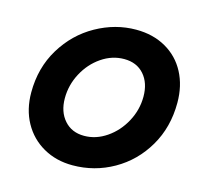

<svg xmlns="http://www.w3.org/2000/svg" viewBox="-110 -870 1030 1001"><g transform="rotate(15 405.0 -369.5)"><path d="M60 -297Q60 -430 123.5 -534.5Q187 -639 290 -696.5Q393 -754 505 -754Q596 -754 665.5 -714.5Q735 -675 772.5 -604Q810 -533 810 -441Q810 -309 749 -205Q688 -101 586 -43Q484 15 365 15Q277 15 207.5 -24.5Q138 -64 99 -134.5Q60 -205 60 -297ZM631 -426Q631 -500 591.5 -545Q552 -590 484 -590Q419 -590 362 -551Q305 -512 271 -448Q237 -384 237 -313Q237 -240 277 -194.5Q317 -149 384 -149Q448 -149 505 -188Q562 -227 596.5 -291Q631 -355 631 -426Z"/></g></svg>

Font: Arvo
Style: Bold Italic
Weight: 700
Italic angle: -13°
Designer: Anton Koovit (Cyrillic Expansion: Cyreal)
Foundry: Anton Koovit, Yassin Baggar
Version: Version 3.000